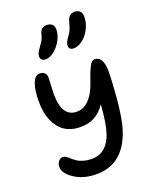

<svg xmlns="http://www.w3.org/2000/svg" viewBox="-185 -1102 1007 1249"><g transform="rotate(-20 319.0 -478.0)"><path d="M402.8 -776.9Q386.7 -776.9 378.4 -784.9Q370.1 -793 370.1 -806.2Q370.1 -829.6 395 -861.8Q410.2 -881.8 418 -900.9Q425.8 -919.9 434.1 -952.1Q446.3 -999 487.8 -999Q510.7 -999 523.9 -986.1Q537.1 -973.1 537.1 -946.8Q537.1 -904.8 516.6 -864.7Q496.1 -824.7 464.8 -800.8Q433.6 -776.9 402.8 -776.9ZM207 -772Q190.4 -772 180.9 -780.8Q171.4 -789.6 171.9 -804.2Q171.9 -826.7 198.2 -860.8Q214.8 -883.8 222.7 -898.4Q230.5 -913.1 235.8 -935.1Q242.2 -959.5 254.6 -969.7Q267.1 -980 287.1 -980Q311 -980 324.7 -967.5Q338.4 -955.1 337.9 -930.2Q337.4 -894.5 316.9 -857.2Q296.4 -819.8 265.9 -795.9Q235.4 -772 207 -772ZM263.2 43Q173.8 43 111.8 2.2Q49.8 -38.6 49.8 -84Q49.8 -105.5 62.3 -121.3Q74.7 -137.2 92.8 -137.2Q103.5 -137.2 115 -129.4Q126.5 -121.6 138.9 -110.4Q151.4 -99.1 167.5 -87.9Q183.6 -76.7 210.2 -68.8Q236.8 -61 270 -61Q328.6 -61 367.2 -101.8Q405.8 -142.6 421.9 -215.8Q436.5 -281.7 442.9 -375Q411.1 -327.6 369.9 -304.2Q328.6 -280.8 271 -280.8Q228 -280.8 193.6 -294.2Q159.2 -307.6 136.5 -330.8Q113.8 -354 98.4 -386Q83 -418 76.4 -453.4Q69.8 -488.8 69.8 -528.8Q69.8 -606.4 86.9 -652.8Q104 -699.2 136.2 -699.2Q159.7 -699.2 171.4 -686.8Q183.1 -674.3 183.1 -653.8Q183.1 -642.1 180.7 -604.5Q178.2 -566.9 178.2 -543Q178.2 -382.8 280.8 -382.8Q328.1 -382.8 364.5 -419.4Q400.9 -456.1 422.9 -518.1Q427.2 -529.3 433.8 -548.3Q440.4 -567.4 444.8 -578.6Q449.2 -589.8 455.3 -605.2Q461.4 -620.6 466.3 -629.6Q471.2 -638.7 477.3 -647.5Q483.4 -656.2 490 -660.2Q496.6 -664.1 503.9 -664.1Q533.7 -664.1 548.8 -637.5Q564 -610.8 564 -563Q564 -492.2 554.4 -381.6Q544.9 -271 527.8 -198.2Q465.3 43 263.2 43Z"/></g></svg>

Font: Shantell Sans Irregular
Style: Regular
Weight: 500
Designer: Stephen Nixon, Anya Danilova, Shantell Martin
Foundry: Arrow Type
Version: Version 1.006;[9816181b4]